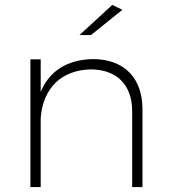

<svg xmlns="http://www.w3.org/2000/svg" viewBox="-20 -763 688 783"><path d="M479 -723 438 -743 304 -620H351ZM359 -522C255 -520 181 -474 146 -388V-521H104V0H146V-282C155 -402 229 -477 349 -480C456 -480 519 -417 519 -310V0H561V-318C561 -445 486 -522 359 -522Z"/></svg>

Font: Montserrat ExtraLight
Style: Regular
Weight: 250
Designer: Julieta Ulanovsky
Foundry: Julieta Ulanovsky
Version: Version 4.000